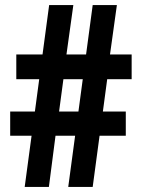

<svg xmlns="http://www.w3.org/2000/svg" viewBox="-20 -734 552 754"><path d="M401 -423 384 -296H474V-201H371L344 0H248L275 -201H198L172 0H77L104 -201H20V-296H117L134 -423H44V-520H147L173 -714H268L241 -520H318L344 -714H439L412 -520H497V-423ZM212 -296H288L305 -423H229Z"/></svg>

Font: Noto Sans Khmer ExtraCondensed
Style: Bold
Weight: 700
Width: 2
Designer: Danh Hong and the Monotype Design Team
Foundry: Monotype Imaging Inc.
Version: Version 2.004